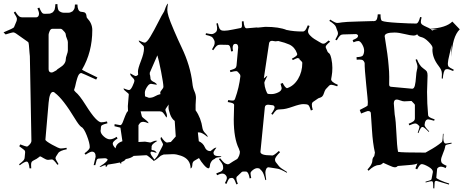

<svg xmlns="http://www.w3.org/2000/svg" viewBox="-41 -914 2666 1086"><path d="M322.3 -841.8H339.4Q353.5 -841.8 356.7 -843.8Q359.9 -845.7 365 -847.7Q370.1 -849.6 372.3 -853.3Q374.5 -856.9 377.9 -861.3Q382.8 -869.1 382.8 -888.2H397Q397.9 -852.1 415.5 -847.7Q422.9 -846.2 430.2 -845.7Q447.8 -843.8 448.7 -819.8Q448.7 -814.9 452.6 -811Q481 -781.2 481 -744.1Q481 -618.7 422.9 -520Q424.3 -517.1 509.8 -476.1L502.9 -463.9Q421.9 -501 418.9 -501Q416 -501 413.1 -499.8Q410.2 -498.5 407.7 -495.6Q405.3 -492.7 403.3 -489.7Q401.4 -486.8 399.4 -481.2Q397.5 -475.6 396 -471.7Q394.5 -467.8 392.8 -460.7Q391.1 -453.6 389.6 -449.2Q387.7 -440.9 383.8 -423.8L377.9 -404.8Q377.9 -402.3 386.7 -393.1Q407.7 -377 442.4 -321.8Q477.1 -266.6 498.3 -244.4Q519.5 -222.2 531.5 -222.2Q543.5 -222.2 564 -227.1L566.9 -216.8Q542.5 -210.4 536.1 -206.1Q529.8 -201.7 529.8 -192.9L528.8 -180.2Q527.8 -178.2 527.8 -174.8Q527.8 -158.7 545.9 -142.3Q564 -126 580.8 -126Q597.7 -126 618.7 -140.1L624 -130.9Q596.7 -113.8 596.7 -102.3Q596.7 -90.8 612.1 -75.4Q627.4 -60.1 635.5 -60.1Q643.6 -60.1 670.9 -65.9V-51.8Q639.6 -44.9 636.7 -42.7Q633.8 -40.5 631.8 -38.6Q627.9 -35.2 627.9 -26.9Q627.9 -18.6 647 7.8L642.1 12.2Q627.4 -8.8 620.6 -14.4Q613.8 -20 608.9 -20Q604 -20 600.1 -18.1L587.9 -9.8Q579.6 -3.4 561 29.8L554.7 25.9L569.8 -7.8Q565.4 -19 551.8 -19L518.1 -17.1Q506.3 -17.1 503.9 -2L498 20H488.8L500 -27.8Q500 -56.2 479 -56.2Q468.8 -56.2 442.9 -39.1L437 -46.9Q466.8 -68.4 466.8 -81.1Q466.8 -104.5 450 -147.5Q433.1 -190.4 418.9 -195.8Q405.8 -205.1 383.3 -242.2Q315.4 -354.5 270 -388.2Q265.6 -394 258.8 -394Q239.3 -394 233.9 -333L215.8 -124Q215.8 -116.7 253.9 -95.5Q292 -74.2 302.7 -74.2Q313.5 -74.2 335 -78.1L336.9 -69.8Q296.9 -62 288.1 -47.9L275.9 -28.8Q272.9 -22.9 272.9 -18.3Q272.9 -13.7 290 14.2L283.7 18.1Q262.2 -12.2 252.9 -12.2L231 -9.8Q220.7 -9.8 204.8 -19.8Q189 -29.8 185.1 -29.8Q183.1 -27.8 179 -24.9Q174.8 -22 171.9 -19.8Q168.9 -17.6 166 -15.6Q161.6 -12.7 152.1 -8.3Q142.6 -3.9 138.7 1Q134.8 5.9 134.8 17.8Q134.8 29.8 135.7 38.1H126Q122.1 0 109.9 0Q97.7 0 70.8 21L66.9 15.1Q86.9 0 92.8 -7.8Q98.6 -15.6 98.6 -23.9L101.1 -50.8V-55.7Q101.1 -61.5 95.5 -65.9Q89.8 -70.3 87.4 -72.3Q77.6 -80.1 67.9 -86.9L73.7 -97.2Q105.5 -85 110.8 -85Q116.2 -85 126.5 -96.4Q136.7 -107.9 136.7 -117.2L127.9 -596.2Q127.4 -596.2 126 -615.2Q122.6 -672.9 118.7 -675.8L48.8 -725.1Q39.1 -731 33.7 -731Q28.3 -731 -9.3 -719.2L-21 -731Q34.7 -753.9 38.1 -759.8L52.7 -794.9Q54.7 -800.8 54.7 -808.3Q54.7 -815.9 37.1 -842.8L44.9 -849.1Q59.1 -827.6 66.7 -821.8Q74.2 -815.9 84 -815.9H164.1Q170.4 -815.9 175 -821.3Q179.7 -826.7 179.7 -836.7Q179.7 -846.7 170.9 -867.2L181.6 -871.1Q193.4 -840.8 202.6 -837.4Q206.5 -835.9 213.9 -835.9L230.5 -836.4Q241.2 -836.4 244.6 -838.1Q248 -839.8 252.7 -841.8Q257.3 -843.8 259.3 -846.4Q261.2 -849.1 264.4 -853.3Q267.6 -857.4 268.6 -862.3Q272 -876 272 -890.1L283.7 -891.1Q284.7 -858.4 293.5 -851.6Q306.2 -841.8 322.3 -841.8ZM233.9 -522.9Q233.9 -503.9 251 -503.9Q254.9 -503.9 260.7 -506.8L277.8 -516.1Q281.2 -521.5 295.9 -530.3Q331.1 -551.3 331.1 -579.1Q331.1 -587.9 336.9 -604Q342.8 -620.1 342.8 -627.9V-675.8Q342.8 -683.6 336.9 -697Q331.1 -710.4 331.1 -718Q331.1 -725.6 324.2 -733.4Q309.6 -751 302.7 -751H254.9Q245.1 -751 239.5 -737.3Q233.9 -723.6 233.9 -717.8Z M1168.5 -41Q1173.8 -31.7 1191.9 -31.2Q1210 -30.8 1211.4 -27.8Q1211.4 -25.9 1198.7 -24.7Q1186 -23.4 1181.6 -21.5Q1177.2 -19.5 1175.3 -17.1Q1173.3 -14.6 1166.7 -12Q1160.2 -9.3 1154.1 0.2Q1147.9 9.8 1147 17.6Q1145.5 38.1 1138.2 38.1Q1128.9 38.1 1112.3 19Q1095.7 0 1084.5 -20L1060.1 -5.9Q1047.4 0.5 1046.9 18.1Q1046.4 35.6 1037.1 39.1Q1037.1 -14.6 982.4 -33.2Q957 -42 937.7 -42Q918.5 -42 884.3 -40L868.2 -33.2Q866.7 -32.7 857.9 -24.4Q833.5 -2.9 824.2 -2.9L828.1 -6.8H827.1Q825.2 -6.8 808.6 -21.5Q792 -36.1 786.1 -36.1L715.3 -32.2Q700.2 -19.5 670.4 -14.2Q663.1 -1 637.9 4.9Q612.8 10.7 581.1 15.1Q549.3 19.5 539.8 24.7Q530.3 29.8 526.9 29.8Q523.4 29.8 521.5 28.8Q548.3 13.2 562.5 -2L580.1 -27.8Q584 -32.7 585.7 -46.9Q587.4 -61 590.3 -64Q588.4 -45.9 588.4 -36.9Q588.4 -27.8 590.3 -25.9V-36.1Q590.3 -66.9 612.3 -67.9Q612.3 -102.5 651.4 -115.2L640.1 -191.9L606.4 -200.2L607.4 -211.9Q634.8 -206.1 639.2 -206.1Q646.5 -206.1 653.1 -222.2Q659.7 -238.3 667.2 -258.8Q674.8 -279.3 683.1 -286.1Q682.1 -295.9 682.1 -314L687.5 -379.9Q687.5 -384.8 673.1 -395Q658.7 -405.3 658.2 -412.1V-414.1Q680.2 -404.8 689.2 -404.8Q698.2 -404.8 708.7 -427.2Q719.2 -449.7 719.2 -457.8Q719.2 -465.8 707.5 -476.6Q692.4 -491.2 696.3 -499Q720.7 -483.9 726.8 -483.9Q732.9 -483.9 740.2 -491.2Q739.3 -495.1 739.3 -510.5Q739.3 -525.9 756.3 -569.6Q773.4 -613.3 773.4 -638.2L772.5 -649.9Q772.5 -653.8 758.5 -665.3Q744.6 -676.8 744.1 -683.1V-685.1Q770.5 -672.9 777.3 -672.9Q789.1 -672.9 809.6 -707Q830.1 -741.2 853.3 -787.1Q876.5 -833 882.1 -840.3Q887.7 -847.7 891.1 -858.9Q901.9 -890.6 909.2 -894Q905.3 -871.1 905.3 -857.7Q905.3 -844.2 912.6 -820.1Q919.9 -795.9 943.4 -741.2Q966.8 -686.5 986.3 -646Q1036.1 -542.5 1047.4 -441.9Q1049.8 -417 1058.6 -397.9Q1067.4 -378.9 1067.4 -359.9L1065.4 -320.8V-290Q1095.7 -248 1104.5 -188Q1107.4 -172.9 1120.4 -160.4Q1133.3 -147.9 1133.3 -141.1L1134.3 -138.2Q1102.5 -165 1086.4 -165H1078.1L1083.5 -115.2Q1107.9 -104.5 1117.7 -81.1Q1126.5 -59.1 1149.4 -59.1Q1150.4 -59.1 1162.1 -69.1Q1173.8 -79.1 1183.1 -79.1Q1166.5 -56.6 1166.5 -51.3Q1166.5 -45.9 1168.5 -42ZM904.3 -107.9 910.2 -108.9 925.3 -110.8 953.1 -142.1 947.3 -230Q930.2 -242.2 921.1 -267.8Q912.1 -293.5 912.1 -305.7Q912.1 -317.9 912.6 -319.8Q913.1 -321.8 913.1 -323.2L898.4 -301.8Q894.5 -296.4 894.5 -292.5Q894.5 -288.6 898.9 -277.8Q903.3 -267.1 903.3 -259.5Q903.3 -252 900.4 -249Q886.2 -272.5 879.6 -278.3Q873 -284.2 863.3 -284.2H754.4L761.2 -256.8Q762.7 -251 780.5 -237.8Q798.3 -224.6 799.3 -216.8Q778.3 -225.1 768.8 -225.1Q759.3 -225.1 751.5 -219.2L742.2 -206.1V-110.8L779.3 -112.8L809.1 -107.9Q811.5 -107.9 822.5 -113Q833.5 -118.2 840.3 -118.2Q847.2 -118.2 849.1 -117.2Q830.1 -105.5 824 -99.4Q817.9 -93.3 816.4 -85.9V-75.2L815.4 -71.8Q815.4 -64.9 822.8 -64.5Q838.4 -63.5 845.2 -48.8Q823.2 -56.2 816.7 -56.2Q810.1 -56.2 810.1 -47.9Q812.5 -36.1 832.5 -11.2Q849.6 -29.3 854 -40Q858.4 -50.8 869.9 -71.8Q881.3 -92.8 881.3 -96.7Q881.3 -100.6 874.3 -112.8Q867.2 -125 867.2 -130.1Q867.2 -135.3 871.1 -139.2Q892.1 -107.9 904.3 -107.9ZM842.3 -435.1 813.5 -439.9Q803.2 -439.9 794.4 -427.7Q778.3 -405.8 778.3 -389.4Q778.3 -373 779.3 -369.1L801.3 -360.8Q819.8 -360.8 832.5 -367.9Q845.2 -375 851.1 -377L867.2 -381.8Q865.2 -385.7 865.2 -390.6Q865.2 -395.5 874.3 -406.2Q883.3 -417 883.3 -421.9Q883.3 -441.9 870.1 -509.5Q856.9 -577.1 849.1 -601.1L806.2 -502.9V-493.2Q808.1 -491.2 810.1 -473.1V-469.2Q812 -457 833.5 -448.2Q845.7 -439.9 846.2 -437Q846.2 -435.1 842.3 -435.1Z M1345.7 56.2H1336.9Q1329.1 56.2 1326.2 59.1L1302.2 82Q1295.9 85.4 1295.9 95.2Q1295.9 105 1304.2 126L1295.9 128.9Q1287.6 105.5 1282.7 99.1Q1277.8 92.8 1271 91.8L1268.1 92.8Q1261.7 92.8 1258.8 93.8Q1251.5 96.7 1240.2 126L1231 122.1Q1242.2 101.6 1242.2 92.5Q1242.2 83.5 1234.6 75.7Q1227.1 67.9 1216.1 67.9Q1205.1 67.9 1187 77.1L1182.1 66.9Q1201.2 60.1 1205.8 57.4Q1210.4 54.7 1212.6 53.5Q1214.8 52.2 1216.6 49.1Q1218.3 45.9 1218.8 45.4Q1221.2 43 1221.2 35.4Q1221.2 27.8 1220.2 23.4Q1217.8 11.7 1197.3 -14.2L1204.1 -19Q1219.7 1 1228 7.3Q1236.3 13.7 1246.1 15.1H1248Q1252.9 15.1 1257.8 11.7Q1275.4 -0.5 1301.3 -15.1Q1315.9 -35.2 1315.9 -56.2L1310.1 -73.2Q1281.2 -130.9 1281.2 -238.8L1283.2 -319.8Q1283.2 -326.2 1276.1 -329.8Q1269 -333.5 1247.1 -336.9L1250 -348.1Q1265.6 -345.2 1272.5 -345.2Q1279.3 -345.2 1282.7 -346.7Q1286.1 -348.6 1289.1 -356.9Q1311.5 -418.9 1318.8 -483.9Q1318.8 -485.4 1316.9 -492.2L1309.1 -502Q1302.7 -511.2 1295.2 -511.7Q1287.6 -512.2 1262.2 -505.9L1259.3 -516.1Q1283.2 -522.9 1289.6 -528.3Q1295.9 -533.7 1296.9 -543.9L1306.2 -646Q1306.2 -666 1290.5 -666Q1274.9 -666 1274.9 -642.1Q1274.9 -638.7 1276.9 -625L1266.1 -623Q1263.2 -644.5 1259.3 -651.9Q1255.4 -659.2 1248 -660.2L1204.1 -661.1Q1193.4 -661.1 1186.3 -656Q1179.2 -650.9 1165 -629.9L1158.2 -634.8Q1171.9 -656.7 1172.9 -668Q1173.8 -679.2 1171.9 -683.1L1167 -692.9Q1163.6 -701.2 1155.3 -706.3Q1147 -711.4 1122.1 -716.8L1124 -726.1Q1147.5 -721.2 1155.5 -721.2Q1163.6 -721.2 1170.2 -725.3Q1176.8 -729.5 1178.7 -731.2Q1180.7 -732.9 1181.2 -733.6Q1181.6 -734.4 1182.9 -736.1Q1184.1 -737.8 1184.6 -739Q1185.1 -740.2 1185.5 -742.2Q1187 -745.6 1187 -754.2Q1187 -762.7 1183.1 -780.8L1190.9 -783.2Q1196.8 -758.3 1201.4 -751Q1206.1 -743.7 1214.8 -741.2H1216.3L1227.1 -740.2Q1244.1 -740.2 1275.9 -746.8Q1307.6 -753.4 1316.9 -754.9Q1327.1 -754.9 1327.6 -767.8Q1328.1 -780.8 1327.1 -793L1336.9 -793.9Q1339.4 -753.9 1354 -753.9L1412.1 -758.8L1417 -757.8L1460 -762.2Q1537.6 -762.2 1581.1 -744.1H1583Q1619.6 -735.8 1670.9 -735.8Q1679.2 -735.8 1685.1 -742.2Q1690.9 -748.5 1700.2 -771L1710 -767.1Q1701.2 -746.6 1701.2 -736.3Q1701.2 -726.1 1712.4 -714.1Q1723.6 -702.1 1736.1 -694.1Q1748.5 -686 1762.5 -678.2Q1776.4 -670.4 1779.3 -668.7Q1782.2 -667 1790 -667Q1797.9 -667 1817.9 -685.1L1826.2 -678.2Q1801.3 -657.7 1801.3 -649.9Q1801.3 -642.1 1804.2 -639.2L1812 -621.1Q1813.5 -617.7 1820.6 -612.5Q1827.6 -607.4 1833.3 -581.8Q1838.9 -556.2 1838.9 -530.3Q1838.9 -504.4 1835.4 -485.8Q1832 -467.3 1832 -465.8Q1832 -450.2 1870.1 -434.1L1866.2 -425.8Q1843.8 -433.6 1835 -434.3Q1826.2 -435.1 1820.3 -429.2L1801.3 -409.2Q1795.4 -400.4 1791.5 -387.5Q1787.6 -374.5 1781.7 -368.7Q1775.9 -362.8 1759.3 -357.9L1732.9 -339.8Q1723.6 -335 1722.9 -323.7Q1722.2 -312.5 1728 -293L1717.3 -289.1Q1709 -316.4 1701.7 -320.8Q1693.8 -325.2 1674.8 -325.2Q1655.8 -325.2 1614.5 -310.5Q1573.2 -295.9 1551.3 -295.9Q1529.3 -295.9 1522 -290.5Q1514.6 -285.2 1501 -265.1L1493.2 -270Q1516.1 -301.3 1511.2 -311V-312Q1506.8 -318.8 1501 -318.8L1476.1 -321.8Q1458.5 -321.8 1457 -307.1L1432.1 -55.2Q1432.1 -35.2 1491.2 -35.2H1494.1L1498 -34.2Q1508.8 -34.2 1536.1 -60.1L1543 -53.2Q1514.2 -24.4 1514.2 -11.2L1515.1 -8.8V-4.9Q1517.1 1 1518.1 2L1536.1 24.9Q1543 35.2 1583 59.1L1581.1 63Q1542 41 1527.8 40L1478 32.2Q1469.2 32.2 1464.6 42Q1460 51.8 1460 61.5Q1460 71.3 1464.8 103L1460 105Q1450.7 63.5 1439 51.8L1429.2 42Q1426.3 37.1 1414.6 37.1Q1402.8 37.1 1389.4 47.6Q1376 58.1 1376 65.7Q1376 73.2 1379.9 92.8L1371.1 95.2Q1367.7 77.1 1365.5 73Q1363.3 68.8 1362.3 65.9Q1361.3 63 1358.9 61Q1356.4 59.1 1355.5 58.1Q1354.5 56.2 1345.7 56.2ZM1640.1 -605 1639.2 -611.8Q1626.5 -647.5 1595.7 -662.1Q1571.8 -672.9 1533.2 -682.1Q1520.5 -680.2 1517.1 -680.2L1498 -683.1Q1483.9 -683.1 1481 -669.9L1451.2 -470.2L1469.2 -484.9H1471.2Q1454.1 -452.1 1454.1 -445.8Q1455.6 -423.8 1462.6 -404.5Q1469.7 -385.3 1473.6 -383.5Q1477.5 -381.8 1494.9 -381.8Q1512.2 -381.8 1532.2 -391.1Q1552.2 -400.4 1552.2 -416Q1552.2 -416.5 1545.9 -439.9L1558.1 -444.8Q1569.8 -419.9 1582 -415Q1620.6 -427.2 1644.8 -467.3Q1668.9 -507.3 1668.9 -559.1Q1668.9 -560.1 1667 -564L1646 -585.9Q1637.2 -585.9 1615.2 -574.2L1609.9 -582Q1638.7 -597.2 1640.1 -605ZM1649.9 -585.9 1655.3 -580.1 1656.2 -581.1Q1652.8 -584.5 1649.9 -585.9Z M2056.6 -272.9Q2056.6 -286.1 2039.6 -286.1Q2036.6 -286.1 2001.5 -272L1993.7 -292Q2038.6 -314 2038.6 -317.9L2039.6 -336.9Q2040 -341.8 2030.5 -433.8Q2021 -525.9 2021.5 -558.1Q2018.1 -568.4 2012.2 -572.8Q2006.3 -577.1 1990.7 -577.1L1976.6 -576.2L1975.6 -590.8Q2006.3 -591.8 2011.7 -600.6Q2018.6 -611.8 2018.6 -627.9Q2018.6 -644 2007.6 -663.1Q1996.6 -682.1 1985.8 -682.1Q1975.1 -682.1 1958.5 -674.8L1953.6 -687Q1973.1 -695.3 1978.8 -700.2Q1984.4 -705.1 1984.4 -712.9Q1979.5 -721.2 1971.7 -721.2L1899.4 -719.2Q1890.1 -719.2 1883.1 -713.4Q1876 -707.5 1863.8 -686L1855.5 -689.9Q1870.6 -715.8 1870.6 -723.1Q1870.6 -730.5 1868.9 -735.4Q1867.2 -740.2 1864.3 -746.8Q1861.3 -753.4 1859.9 -759.8Q1855.5 -775.4 1821.8 -795.9L1826.7 -803.2Q1855.5 -784.2 1865.5 -784.2Q1875.5 -784.2 1892.6 -787.4Q1909.7 -790.5 1987.8 -792.5Q2065.9 -794.4 2071.8 -794.9L2069.3 -793.9Q2079.1 -794.9 2083.5 -796.9Q2093.8 -801.8 2095.7 -833H2111.3Q2111.3 -799.3 2120.1 -795.9Q2134.8 -789.1 2206.3 -784.9Q2277.8 -780.8 2312.5 -780.8Q2326.2 -780.8 2335.4 -817.9L2343.8 -815.9Q2339.4 -799.8 2339.4 -790Q2339.4 -780.3 2347.9 -774.2Q2356.4 -768.1 2371.3 -761.7Q2386.2 -755.4 2392.6 -751Q2482.4 -756.8 2517.6 -792L2559.6 -748Q2517.1 -707 2512.7 -591.8V-660.2Q2510.7 -643.6 2501.7 -607.4Q2492.7 -571.3 2492.2 -556.6Q2491.7 -542 2497.3 -536.4Q2502.9 -530.8 2525.4 -520L2522.5 -512.2Q2498 -522.9 2489.7 -522.9Q2481.4 -522.9 2478 -520.5Q2467.3 -513.2 2463.4 -469.2L2457.5 -470.2Q2458.5 -481 2458.5 -494.9Q2458.5 -508.8 2453.9 -518.8Q2449.2 -528.8 2439.9 -541Q2404.8 -585.9 2404.8 -633.8L2405.8 -643.1Q2405.8 -654.8 2383.1 -677.5Q2360.4 -700.2 2342.8 -703.9Q2325.2 -707.5 2318.4 -720.2Q2311.5 -712.9 2297.1 -712.9Q2282.7 -712.9 2248.3 -721.4Q2213.9 -730 2190.4 -730Q2134.8 -730 2134.8 -709Q2138.2 -686.5 2142.3 -660.2Q2146.5 -633.8 2149.9 -609.6Q2153.3 -585.4 2154.3 -573.5Q2155.3 -561.5 2157.2 -542Q2160.6 -507.3 2160.6 -478.8Q2160.6 -450.2 2160.2 -436.5Q2159.7 -422.9 2173.3 -422.9L2290.5 -412.1Q2301.3 -412.1 2305.7 -430.7Q2310.1 -449.2 2312 -478.3Q2314 -507.3 2317.1 -517.6Q2320.3 -527.8 2320.3 -537.6Q2320.3 -547.4 2309.6 -576.2L2317.4 -579.1Q2331.5 -542.5 2351.1 -528.8Q2370.1 -515.6 2373.8 -508.1Q2377.4 -500.5 2377.4 -486.8L2374.5 -394Q2374.5 -328.1 2380.4 -265.1Q2380.4 -257.3 2387.2 -252Q2394 -246.6 2417.5 -238.8L2414.6 -231Q2387.2 -238.8 2381.3 -238.8Q2362.8 -238.8 2360.4 -207Q2360.4 -197.3 2386.7 -170.9L2383.8 -168Q2357.4 -195.8 2349.6 -195.8H2347.7Q2338.4 -195.8 2325.7 -161.1L2321.8 -163.1Q2331.5 -191.9 2331.5 -196.8Q2331.5 -201.7 2328.6 -203.1L2320.3 -210.9Q2314 -215.8 2306.6 -215.8Q2299.3 -215.8 2274.4 -205.1L2270.5 -213.9Q2293.5 -223.6 2299.6 -229.5Q2305.7 -235.4 2305.7 -244.1V-320.8Q2305.7 -323.7 2296.1 -333Q2286.6 -342.3 2286.6 -342.8L2246.6 -340.8Q2238.8 -340.3 2223.9 -345.7Q2209 -351.1 2203.6 -351.1Q2186.5 -351.1 2186.5 -329.1L2191.4 -267.1Q2198.2 -231 2201.2 -160.2Q2204.1 -89.4 2210.4 -55.2Q2229.5 -50.8 2365.7 -50.8Q2371.6 -54.2 2385 -61.8Q2398.4 -69.3 2405.8 -73.7Q2413.1 -78.1 2423.8 -85Q2441.9 -96.7 2458.5 -110.8Q2463.4 -119.6 2464.4 -157.2H2467.8L2466.3 -134.8Q2466.3 -102.1 2481.4 -102.1Q2485.8 -102.1 2512.7 -106.9L2513.7 -102.1Q2482.4 -95.7 2479.7 -92.5Q2477.1 -89.4 2476.3 -81.1Q2475.6 -72.8 2464.6 -46.4Q2453.6 -20 2453.6 -8.5Q2453.6 2.9 2459.7 9.3Q2465.8 15.6 2485.4 23.9L2479.5 37.1Q2465.3 28.8 2452.4 28.8Q2439.5 28.8 2431.6 40L2426.8 90.8Q2426.8 95.2 2449.7 105.7Q2472.7 116.2 2499.5 124L2498.5 129.9L2427.7 108.9Q2420.9 108.9 2419.4 112.3Q2418 115.7 2417.5 116.2L2415.5 151.9L2409.7 150.9Q2409.2 145 2409.2 137Q2409.2 128.9 2408.9 125.2Q2408.7 121.6 2407.7 117.7Q2406.7 110.8 2399.7 110.8Q2392.6 110.8 2366.7 118.2L2365.7 113.8Q2395.5 105.5 2397.9 102.3Q2400.4 99.1 2400.4 96.2L2407.7 58.1Q2407.7 43.5 2382.1 28.8Q2356.4 14.2 2343.8 14.2Q2333.5 14.2 2318.4 43.9L2308.6 39.1Q2311 31.2 2315.4 21.5Q2319.8 11.7 2320.3 8.8Q2317.4 16.6 2267.3 20Q2217.3 23.4 2208.5 24.9Q2202.6 32.2 2192.4 32.2Q2182.1 32.2 2158 20.8Q2133.8 9.3 2126.5 6.8Q2115.7 19 2102.1 19.5Q2074.7 20.5 2043.5 51.8L2037.6 44.9Q2038.6 43 2046.6 34.2Q2054.7 25.4 2059.8 14.4Q2064.9 3.4 2064.9 -2.9Q2064.9 -20 2075.7 -30.8L2077.6 -40L2079.6 -50.8Q2067.4 -104.5 2063 -178Q2058.6 -251.5 2056.6 -272.9ZM2395.5 -749 2403.3 -741.2Q2415.5 -747.1 2434.6 -747.1ZM1983.4 -714.8 1984.4 -713.9Z"/></svg>

Font: Eater Caps
Style: Regular
Weight: 400
Version: Version 001.002